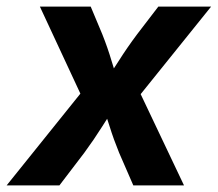

<svg xmlns="http://www.w3.org/2000/svg" viewBox="-47 -561 659 581"><path d="M-26.9 0 238.8 -330.6 220.7 -225.1 73.7 -541H227.5L262.7 -457Q278.8 -416.5 290.5 -377Q302.2 -337.4 315.4 -299.8H261.2Q287.1 -336.9 312.3 -376.7Q337.4 -416.5 367.7 -457L432.1 -541H591.8L336.4 -223.6L354 -328.1L509.8 0H356.4L313.5 -98.6Q296.9 -139.2 284.7 -178.5Q272.5 -217.8 258.8 -254.9H312Q287.1 -217.8 262.5 -178.5Q237.8 -139.2 208 -98.6L132.8 0Z"/></svg>

Font: Inter 17pt
Style: Bold Italic
Weight: 700
Italic angle: -9.3988°
Version: Version 4.001;git-66647c0bb